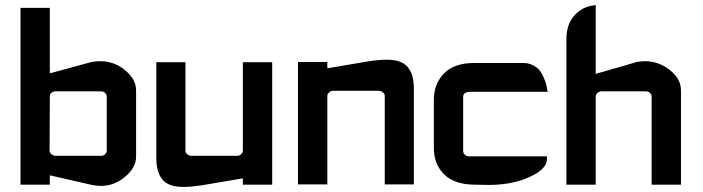

<svg xmlns="http://www.w3.org/2000/svg" viewBox="-20 -731 2780 759"><path d="M380 -370H200Q190 -370 183.5 -364.5Q177 -359 177 -350L176 -135Q177 -121 194 -116Q195 -115 195 -115Q196 -115 198 -115H200H380Q388 -115 395 -121Q402 -127 402 -135V-350Q402 -357 395.5 -363.5Q389 -370 380 -370ZM177 -700V-441L342 -486Q360 -489 377 -489Q432 -489 475 -453Q518 -417 518 -374V-112Q518 -69 475 -32.5Q432 4 377 4Q365 4 343 0L177 -38V-1H61V-700ZM194 -116Q194 -116 194 -116Q194 -116 194 -116ZM194 -116Q194 -116 194 -116Q194 -116 194 -116ZM194 -116Q194 -116 194 -116Q194 -116 194 -116Z M598 -485H713V-135Q713 -127 720.5 -121Q728 -115 737 -115H917Q926 -115 933 -121.5Q940 -128 940 -134V-485H1056V-1H940V-26L775 2Q735 8 705 8Q645 8 621.5 -22Q598 -52 598 -104Z M1616 -2H1501V-352Q1501 -360 1493.5 -366Q1486 -372 1477 -372H1297Q1288 -372 1281 -365.5Q1274 -359 1274 -353V-2H1158V-486H1274V-461L1439 -489Q1479 -495 1509 -495Q1569 -495 1592.5 -465Q1616 -435 1616 -383Z M2049 -482Q2070 -482 2087 -473Q2104 -464 2113 -453Q2122 -442 2129 -425.5Q2136 -409 2138 -401.5Q2140 -394 2142 -385L2145 -368H1835Q1827 -368 1819 -363.5Q1811 -359 1811 -349V-134Q1811 -125 1818 -119Q1825 -113 1835 -113H2142V-99Q2141 -89 2137 -81Q2120 -49 2057 -24.5Q1994 0 1913 0Q1911 0 1909 0L1854 -1Q1776 -2 1735.5 -42Q1695 -82 1695 -147V-335Q1695 -400 1735.5 -441Q1776 -482 1854 -482Z M2335 -439 2498 -486Q2513 -489 2530 -489Q2584 -489 2628 -454Q2672 -419 2672 -374V-1H2556V-350Q2556 -358 2549 -364Q2542 -370 2533 -370H2358Q2349 -370 2342 -363.5Q2335 -357 2335 -350V-1H2219V-575Q2219 -631 2246.5 -665Q2274 -699 2316 -708L2335 -711Z"/></svg>

Font: FifthLeg
Style: Bold
Weight: 700
Designer: Jakub Steiner
Version: Version 1.0